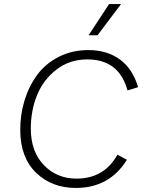

<svg xmlns="http://www.w3.org/2000/svg" viewBox="-20 -917 708 947"><path d="M518 -897H577L461 -743H417ZM354 10Q236 10 158.5 -64.5Q81 -139 80 -272Q79 -349 100.5 -420Q122 -491 163 -547Q204 -603 269.5 -636.5Q335 -670 416 -670Q508 -670 571.5 -623.5Q635 -577 661 -487L609 -471Q567 -624 411 -624Q323 -624 258 -573.5Q193 -523 162.5 -447Q132 -371 132 -283Q132 -169 196.5 -102.5Q261 -36 357 -36Q494 -36 559 -154L606 -129Q520 10 354 10Z"/></svg>

Font: Elaine Sans Light
Style: Italic
Weight: 300
Italic angle: -13°
Designer: Wei Huang
Foundry: Wei Huang
Version: Version 2.001;December 24, 2019;FontCreator 12.0.0.2547 64-b